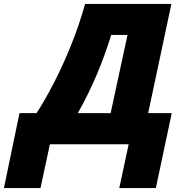

<svg xmlns="http://www.w3.org/2000/svg" viewBox="-125 -734 939 977"><path d="M-105 223.1 -25.9 -158.2H61Q104 -224.6 149.2 -312Q194.3 -399.4 235.6 -501.5Q276.9 -603.5 308.1 -713.9H747.1L628.9 -158.2H749L668 223.1H481.9L529.8 0H128.9L81.1 223.1ZM271 -158.2H438L523.9 -556.2H440.9Q411.1 -459 369.4 -358.9Q327.6 -258.8 271 -158.2Z"/></svg>

Font: Open Sans ExtraBold
Style: Italic
Weight: 800
Italic angle: -12°
Designer: Monotype Design Team
Foundry: Monotype Imaging Inc.
Version: Version 3.000; ttfautohint (v1.8.4)